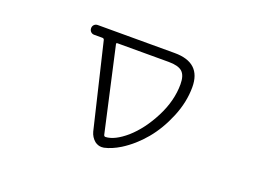

<svg xmlns="http://www.w3.org/2000/svg" viewBox="-85 -726 1169 883"><g transform="rotate(20 500.0 -284.5)"><path d="M375 -497.1Q368.2 -497.1 370.1 -490.2L461.9 -80.1Q463.9 -73.2 470.7 -73.2Q514.6 -75.2 570.3 -123Q627.9 -173.8 669.9 -255.9Q711.9 -337.9 711.9 -418.9Q711.9 -461.9 692.4 -479.5Q672.9 -497.1 626 -497.1ZM767.6 -424.8Q767.6 -351.6 736.8 -277.3Q706.1 -203.1 660.2 -147.9Q614.3 -92.8 556.6 -56.6Q516.6 -32.2 480.5 -24.4Q474.6 -23.4 468.8 -23.4Q451.2 -23.4 435.5 -35.2Q416 -51.8 409.2 -77.1L310.5 -490.2Q308.6 -497.1 300.8 -497.1H260.7Q251 -497.1 244.1 -503.9Q237.3 -510.7 237.3 -521.5Q237.3 -531.2 244.1 -538.1Q251 -544.9 261.7 -544.9H635.7Q636.7 -544.9 637.7 -544.9Q767.6 -544.9 767.6 -424.8Z"/></g></svg>

Font: Rounded-X Mgen+ 1mn light
Style: Regular
Weight: 200
Designer: [Source Han Sans]
Ryoko NISHIZUKA  (kana & ideographs); Paul D. Hunt (Latin, Greek & Cyrillic); Wenlong ZHANG  (bopomofo
Version: Version 1.059.20150602